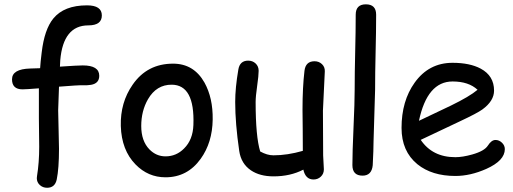

<svg xmlns="http://www.w3.org/2000/svg" viewBox="-20 -806 2416 904"><path d="M396 -686.5Q277.8 -686.5 263.7 -522.5L262.2 -492.2Q345.2 -498 369.6 -498Q447.3 -498 447.3 -449.2Q447.3 -413.6 409.2 -406.7Q392.6 -403.8 370.4 -404.5Q348.1 -405.3 257.8 -397.9L253.9 -286.6Q253.9 -256.3 255.9 -195.8Q257.8 -135.3 257.8 -105.5Q257.8 -12.7 247.1 39.1Q238.8 78.1 201.7 78.1Q181.6 78.1 167.5 65.2Q153.3 52.2 153.3 32.7Q153.3 28.8 154.3 22.9Q164.6 -40.5 164.6 -115.2L163.1 -248.5V-390.1Q102.1 -385.3 85.9 -385.3Q36.6 -385.3 36.6 -432.6Q36.6 -481 122.1 -483.4L168.9 -484.9Q170.4 -512.2 176.3 -559.1Q189 -667.5 231 -718.8Q281.7 -780.8 389.6 -780.8Q459.5 -780.8 459.5 -733.4Q459.5 -686.5 396 -686.5Z M759.3 28.8Q677.2 28.8 618.2 -31.7Q552.2 -99.1 548.8 -212.9Q545.9 -323.2 604.5 -407.2Q672.9 -506.3 794.9 -506.3Q892.6 -506.3 942.9 -417Q982.9 -344.7 981.4 -243.2Q980 -134.8 924.8 -58.1Q862.3 28.8 759.3 28.8ZM788.6 -407.2Q716.8 -407.7 676.8 -338.9Q645 -283.7 645 -212.9Q645 -142.1 683.6 -102.5Q715.8 -69.8 759.3 -69.8Q810.1 -69.8 846.7 -106.9Q888.2 -147.9 890.6 -217.8Q897.5 -406.7 788.6 -407.2Z M1500.5 -285.2Q1500.5 -250 1501 -179.7Q1501.5 -109.4 1501.5 -74.2Q1501.5 -63.5 1503.2 -41.5Q1504.9 -19.5 1504.9 -8.8Q1504.9 12.2 1490.7 25.6Q1476.6 39.1 1456.1 39.1Q1418.5 39.1 1408.2 -7.3Q1347.2 24.4 1267.6 24.4Q1203.6 24.4 1161.6 -3.9Q1115.2 -35.2 1106.4 -95.2Q1087.4 -224.6 1087.4 -325.7Q1087.4 -392.6 1102.1 -478Q1108.9 -520.5 1148.4 -520.5Q1169.4 -520.5 1183.6 -507.1Q1197.8 -493.7 1197.8 -472.7Q1197.8 -450.2 1190.7 -400.9Q1183.6 -351.6 1183.6 -325.7Q1183.6 -244.1 1189 -186Q1194.3 -127.9 1205.1 -92.8Q1221.2 -84 1236.8 -79.3Q1252.4 -74.7 1267.6 -74.7Q1333 -74.7 1405.8 -95.7L1405.3 -194.8L1404.3 -289.6Q1404.3 -395 1413.6 -472.7Q1418.9 -517.6 1460.9 -517.6Q1481.9 -517.6 1496.1 -503.9Q1510.3 -490.2 1509.3 -469.7Z M1746.1 -383.8 1738.8 -141.1Q1738.8 -102.5 1734.9 -27.8Q1730 21 1687 21Q1639.2 21 1639.2 -28.8Q1639.2 -87.9 1644.5 -206.3Q1649.9 -324.7 1649.9 -383.8Q1649.9 -460.9 1652.3 -560.3Q1654.8 -659.7 1654.8 -736.8Q1654.8 -785.6 1702.6 -785.6Q1751 -785.6 1751 -736.8Q1751 -659.7 1748.5 -560.3Q1746.1 -460.9 1746.1 -383.8Z M2124 22.5Q2013.7 22.5 1945.3 -32.7Q1870.6 -93.8 1870.6 -203.6Q1870.6 -330.6 1932.1 -416.5Q1999 -510.3 2110.8 -510.3Q2191.9 -510.3 2243.2 -482.9Q2306.2 -449.2 2306.2 -379.4Q2306.2 -330.6 2251 -290.5Q2226.6 -272.9 2147.5 -235.8L1960.9 -147.5Q1988.3 -106.9 2029.1 -86.4Q2069.8 -65.9 2124 -65.9Q2157.7 -65.9 2203.1 -78.6Q2260.7 -94.7 2277.3 -120.8Q2293.9 -147 2313 -147Q2330.1 -147 2343.5 -134Q2356.9 -121.1 2356.9 -104Q2356.9 -49.8 2269.5 -10.7Q2194.8 22.5 2124 22.5ZM2110.8 -422.4Q2051.3 -422.4 2011.7 -376.2Q1972.2 -330.1 1952.6 -237.3L2102.5 -308.6Q2190.9 -351.6 2228.5 -383.3Q2186.5 -422.4 2110.8 -422.4Z"/></svg>

Font: YBG Kramawirya
Style: Regular
Weight: 400
Designer: R.S. Wihananto
Foundry: R.S. Wihananto
Version: Version 2.0.1